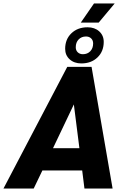

<svg xmlns="http://www.w3.org/2000/svg" viewBox="-50 -1085 726 1105"><path d="M518 -955H415L491 -1065H610ZM325 -804Q325 -859 361 -893.5Q397 -928 454 -928Q495 -928 521 -904.5Q547 -881 547 -844Q547 -789 511 -754.5Q475 -720 418 -720Q377 -720 351 -743.5Q325 -767 325 -804ZM386 -813Q386 -795 397.5 -784Q409 -773 427 -773Q453 -773 469.5 -790Q486 -807 486 -835Q486 -853 474.5 -864Q463 -875 445 -875Q419 -875 402.5 -858Q386 -841 386 -813ZM477 -700 598 0H436L423 -104H194L144 0H-30L337 -700ZM407 -232 375 -484 255 -232Z"/></svg>

Font: Sarabun ExtraBold
Style: Italic
Weight: 800
Italic angle: -10°
Designer: Suppakit Chalermlarp | Katatrad Co.,Ltd.
Foundry: Cadson Demak Co.,Ltd.
Version: Version 1.000; ttfautohint (v1.6)